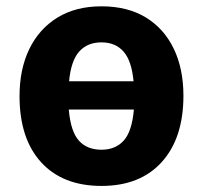

<svg xmlns="http://www.w3.org/2000/svg" viewBox="-20 -583 655 620"><path d="M307.7 -562.6Q391.8 -562.6 450.8 -526.7Q509.7 -490.8 541 -425.9Q572.3 -361 572.3 -273.8Q572.3 -137.4 502.6 -60Q432.8 17.4 307.7 17.4Q182.6 17.4 112.8 -59Q43.1 -135.4 43.1 -272.8Q43.1 -359.5 74.6 -424.6Q106.2 -489.7 165.4 -526.2Q224.6 -562.6 307.7 -562.6ZM307.7 -446.2Q262.1 -446.2 235.6 -416.4Q209.2 -386.7 203.1 -320.5H411.3Q405.1 -386.7 379 -416.4Q352.8 -446.2 307.7 -446.2ZM412.3 -229.2H202.1Q208.2 -158.5 234.6 -129Q261 -99.5 307.7 -99.5Q352.8 -99.5 379.5 -129Q406.2 -158.5 412.3 -229.2Z"/></svg>

Font: Fira Code
Style: Bold
Weight: 700
Monospace: yes
Designer: Carrois Corporate, Edenspiekermann AG, Nikita Prokopov
Foundry: Carrois Corporate, Edenspiekermann AG, Nikita Prokopov
Version: Version 6.000; ttfautohint (v1.8.2) -l 8 -r 50 -G 200 -x 14 